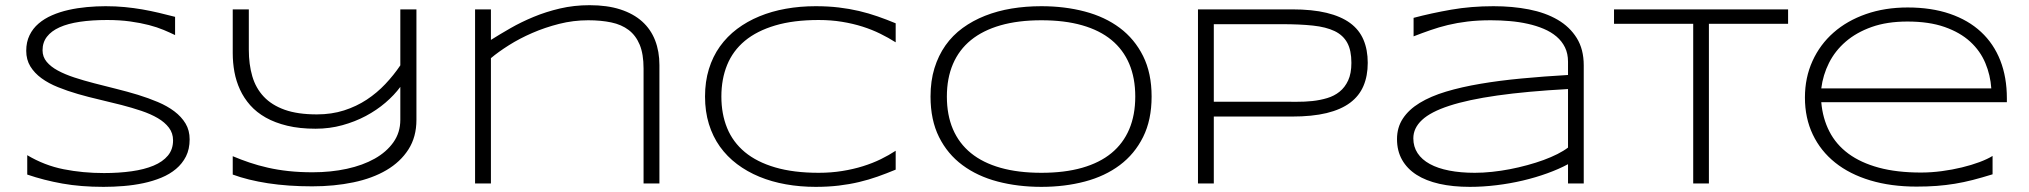

<svg xmlns="http://www.w3.org/2000/svg" viewBox="-20 -707 7821 740"><path d="M654.8 -571.8Q635.7 -581.1 610.8 -591.6Q585.9 -602.1 554 -610.4Q522 -618.7 481.9 -624.3Q441.9 -629.9 393.1 -629.9Q334 -629.9 287.8 -623Q241.7 -616.2 209.7 -601.8Q177.7 -587.4 160.9 -565.4Q144 -543.5 144 -513.2Q144 -487.8 159.9 -468.8Q175.8 -449.7 202.9 -435.1Q230 -420.4 266.4 -408.4Q302.7 -396.5 343.5 -386Q384.3 -375.5 427.5 -364.7Q470.7 -354 511.5 -341.6Q552.2 -329.1 588.6 -313.7Q625 -298.3 652.1 -277.8Q679.2 -257.3 695.1 -231Q710.9 -204.6 710.9 -169.9Q710.9 -132.3 696.8 -104.2Q682.6 -76.2 658.4 -55.9Q634.3 -35.6 601.8 -22.2Q569.3 -8.8 532.5 -1Q495.6 6.8 456.3 10Q417 13.2 378.9 13.2Q291.5 13.2 220.5 0.5Q149.4 -12.2 85 -34.2V-108.9Q151.4 -69.3 225.3 -54.7Q299.3 -40 380.9 -40Q438.5 -40 487.3 -46.9Q536.1 -53.7 571.8 -68.6Q607.4 -83.5 627.2 -107.4Q647 -131.3 647 -166Q647 -193.8 631.1 -214.8Q615.2 -235.8 588.1 -251.7Q561 -267.6 524.7 -279.8Q488.3 -292 447.8 -302.5Q407.2 -313 364 -323Q320.8 -333 280.3 -344.7Q239.7 -356.4 203.4 -371.1Q167 -385.7 139.9 -405.5Q112.8 -425.3 96.9 -451.2Q81.1 -477.1 81.1 -511.2Q81.1 -544.9 93.8 -571Q106.4 -597.2 128.7 -616.2Q150.9 -635.3 180.7 -648.2Q210.4 -661.1 244.4 -668.7Q278.3 -676.3 314.9 -679.7Q351.6 -683.1 387.2 -683.1Q426.3 -683.1 461.2 -679.7Q496.1 -676.3 528.6 -670.7Q561 -665 592 -657.7Q623 -650.4 654.8 -642.1Z M1585 -245.1Q1585 -179.2 1554.2 -131.1Q1523.4 -83 1469.5 -51.3Q1415.5 -19.5 1342 -4.2Q1268.6 11.2 1183.1 11.2Q1090.3 11.2 1012.7 -0.7Q935.1 -12.7 877 -34.2V-105Q908.2 -91.8 941.4 -80.6Q974.6 -69.3 1012.2 -60.8Q1049.8 -52.2 1092.5 -47.6Q1135.3 -43 1185.1 -43Q1255.4 -43 1316.9 -56.4Q1378.4 -69.8 1424.1 -95.5Q1469.7 -121.1 1496.3 -158.7Q1522.9 -196.3 1522.9 -245.1V-372.1Q1499.5 -340.3 1465.6 -311.3Q1431.6 -282.2 1389.9 -260Q1348.1 -237.8 1299.3 -224.4Q1250.5 -210.9 1196.3 -210.9Q1134.8 -210.9 1087.2 -222.4Q1039.6 -233.9 1004.2 -253.9Q968.8 -273.9 944.3 -301.5Q919.9 -329.1 905 -361.6Q890.1 -394 883.5 -429.7Q877 -465.3 877 -502V-670.9H939V-515.1Q939 -459 952.4 -413.1Q965.8 -367.2 996.6 -334.5Q1027.3 -301.8 1077.4 -283.9Q1127.4 -266.1 1201.2 -266.1Q1258.3 -266.1 1306.2 -281.5Q1354 -296.9 1393.6 -323Q1433.1 -349.1 1465.3 -383.3Q1497.6 -417.5 1522.9 -455.1V-670.9H1585Z M2460.4 0V-442.9Q2460.4 -498.5 2445.6 -534.4Q2430.7 -570.3 2403.1 -591.3Q2375.5 -612.3 2335.9 -620.6Q2296.4 -628.9 2247.1 -628.9Q2189.9 -628.9 2135 -615Q2080.1 -601.1 2031.2 -579.8Q1982.4 -558.6 1941.4 -532.7Q1900.4 -506.8 1872.1 -482.9V0H1811V-670.9H1872.1V-553.2Q1906.2 -574.7 1947.5 -598.4Q1988.8 -622.1 2036.4 -641.8Q2084 -661.6 2138.2 -674.3Q2192.4 -687 2252.4 -687Q2320.3 -687 2370.8 -670.7Q2421.4 -654.3 2454.8 -624.3Q2488.3 -594.2 2504.9 -551.5Q2521.5 -508.8 2521.5 -456.1V0Z M3432.1 -53.2Q3397 -38.6 3362.5 -26.4Q3328.1 -14.2 3291 -5.4Q3253.9 3.4 3212.9 8.3Q3171.9 13.2 3123.5 13.2Q3064 13.2 3009 3.4Q2954.1 -6.3 2906.7 -25.9Q2859.4 -45.4 2820.8 -74.5Q2782.2 -103.5 2754.6 -142.1Q2727.1 -180.7 2712.2 -229Q2697.3 -277.3 2697.3 -335Q2697.3 -392.6 2712.2 -440.9Q2727.1 -489.3 2754.6 -527.8Q2782.2 -566.4 2820.8 -595.5Q2859.4 -624.5 2906.7 -644Q2954.1 -663.6 3008.8 -673.3Q3063.5 -683.1 3123.5 -683.1Q3171.9 -683.1 3212.9 -678.2Q3253.9 -673.3 3291 -664.6Q3328.1 -655.8 3362.5 -643.8Q3397 -631.8 3432.1 -617.2V-543.9Q3404.3 -561.5 3372.6 -577.1Q3340.8 -592.8 3304 -604.5Q3267.1 -616.2 3225.1 -623Q3183.1 -629.9 3135.3 -629.9Q3038.6 -629.9 2967.8 -608.9Q2897 -587.9 2850.8 -549.6Q2804.7 -511.2 2782.5 -456.8Q2760.3 -402.3 2760.3 -335Q2760.3 -267.6 2782.5 -213.4Q2804.7 -159.2 2850.8 -120.8Q2897 -82.5 2967.8 -61.8Q3038.6 -41 3135.3 -41Q3183.1 -41 3225.8 -47.9Q3268.6 -54.7 3305.9 -66.4Q3343.3 -78.1 3374.8 -93.5Q3406.2 -108.9 3432.1 -126V-53.2Z M4418.5 -335Q4418.5 -244.6 4385.7 -179Q4353 -113.3 4295.9 -70.6Q4238.8 -27.8 4161.1 -7.3Q4083.5 13.2 3993.7 13.2Q3903.3 13.2 3825.2 -7.3Q3747.1 -27.8 3689.5 -70.6Q3631.8 -113.3 3599.1 -179Q3566.4 -244.6 3566.4 -335Q3566.4 -395 3581.5 -444.1Q3596.7 -493.2 3624 -532Q3651.4 -570.8 3690.2 -599.1Q3729 -627.4 3776.6 -646.2Q3824.2 -665 3878.9 -674.1Q3933.6 -683.1 3993.7 -683.1Q4083.5 -683.1 4161.1 -662.6Q4238.8 -642.1 4295.9 -599.4Q4353 -556.6 4385.7 -491Q4418.5 -425.3 4418.5 -335ZM4355.5 -335Q4355.5 -406.2 4332.3 -460.9Q4309.1 -515.6 4263.7 -553Q4218.3 -590.3 4150.6 -609.6Q4083 -628.9 3993.7 -628.9Q3904.3 -628.9 3836.2 -609.4Q3768.1 -589.8 3722.2 -552.5Q3676.3 -515.1 3652.8 -460.2Q3629.4 -405.3 3629.4 -335Q3629.4 -263.7 3652.8 -209Q3676.3 -154.3 3722.2 -116.9Q3768.1 -79.6 3836.2 -60.3Q3904.3 -41 3993.7 -41Q4083 -41 4150.6 -60.3Q4218.3 -79.6 4263.7 -116.9Q4309.1 -154.3 4332.3 -209Q4355.5 -263.7 4355.5 -335Z M5251.5 -464.8Q5251.5 -414.6 5235.1 -376Q5218.8 -337.4 5183.6 -311Q5148.4 -284.7 5093 -271.2Q5037.6 -257.8 4959.5 -257.8H4658.2V0H4597.2V-670.9H4959.5Q5037.6 -670.9 5093 -657.5Q5148.4 -644 5183.6 -618.2Q5218.8 -592.3 5235.1 -553.7Q5251.5 -515.1 5251.5 -464.8ZM5188.5 -464.8Q5188.5 -512.7 5172.6 -542Q5156.7 -571.3 5123.8 -587.2Q5090.8 -603 5040.3 -608.4Q4989.7 -613.8 4920.4 -613.8H4658.2V-314.9H4920.4Q4947.3 -314.9 4977.8 -314.7Q5008.3 -314.5 5038.1 -317.6Q5067.9 -320.8 5095 -328.9Q5122.1 -336.9 5142.8 -353.5Q5163.6 -370.1 5176 -397Q5188.5 -423.8 5188.5 -464.8Z M6023.4 0V-74.2Q5988.3 -55.2 5943.6 -39.1Q5898.9 -22.9 5849.4 -11.2Q5799.8 0.5 5747.6 6.8Q5695.3 13.2 5645 13.2Q5579.6 13.2 5527.6 1.5Q5475.6 -10.3 5439.5 -33.4Q5403.3 -56.6 5383.8 -91.1Q5364.3 -125.5 5364.3 -170.9Q5364.3 -215.8 5387 -250.2Q5409.7 -284.7 5451.7 -310.3Q5493.7 -335.9 5553 -353.8Q5612.3 -371.6 5685.5 -384Q5758.8 -396.5 5844 -404.5Q5929.2 -412.6 6023.4 -418V-469.2Q6023.4 -500.5 6011.7 -524.4Q6000 -548.3 5979 -566.2Q5958 -584 5929.7 -595.9Q5901.4 -607.9 5868.4 -615.2Q5835.4 -622.6 5799.1 -625.7Q5762.7 -628.9 5726.1 -628.9Q5676.8 -628.9 5636.2 -624Q5595.7 -619.1 5560.5 -610.6Q5525.4 -602.1 5493.2 -590.8Q5460.9 -579.6 5428.2 -566.9V-638.2Q5496.1 -656.2 5573 -669.7Q5649.9 -683.1 5736.3 -683.1Q5809.6 -683.1 5873 -670.7Q5936.5 -658.2 5983.4 -630.9Q6030.3 -603.5 6057.1 -560.3Q6084 -517.1 6084 -455.1V0ZM6023.4 -363.8Q5863.8 -355 5750.7 -338.9Q5637.7 -322.8 5565.9 -299.3Q5494.1 -275.9 5460.7 -244.6Q5427.2 -213.4 5427.2 -173.8Q5427.2 -141.6 5443.6 -116.7Q5460 -91.8 5490.7 -75Q5521.5 -58.1 5565.4 -49.6Q5609.4 -41 5664.1 -41Q5696.3 -41 5730.7 -44.7Q5765.1 -48.3 5799.3 -54.9Q5833.5 -61.5 5866.7 -70.6Q5899.9 -79.6 5929.2 -90.3Q5958.5 -101.1 5982.7 -113.3Q6006.8 -125.5 6023.4 -138.2Z M6566.4 -615.2V0H6505.9V-615.2H6200.7V-670.9H6871.6V-615.2Z M7659.7 -35.2Q7618.7 -22.5 7583.5 -13.4Q7548.3 -4.4 7514.2 1.2Q7480 6.8 7444.6 9.5Q7409.2 12.2 7366.7 12.2Q7268.1 12.2 7188.5 -11.7Q7108.9 -35.6 7053 -80.3Q6997.1 -125 6966.8 -188.5Q6936.5 -252 6936.5 -331.1Q6936.5 -407.7 6965.6 -471.7Q6994.6 -535.6 7046.9 -581.5Q7099.1 -627.4 7171.9 -652.8Q7244.6 -678.2 7332.5 -678.2Q7423.8 -678.2 7495.1 -653.8Q7566.4 -629.4 7615.2 -584Q7664.1 -538.6 7689.5 -473.9Q7714.8 -409.2 7714.8 -328.1V-313H6999.5Q7004.9 -250.5 7030.8 -200.2Q7056.6 -149.9 7104.2 -114.7Q7151.9 -79.6 7221.4 -60.8Q7291 -42 7383.8 -42Q7423.3 -42 7463.9 -47.4Q7504.4 -52.7 7541.5 -61.8Q7578.6 -70.8 7609.4 -82.3Q7640.1 -93.8 7659.7 -106ZM7654.8 -366.2Q7651.4 -417.5 7631.8 -464.1Q7612.3 -510.7 7573.5 -546.4Q7534.7 -582 7474.9 -603Q7415 -624 7331.5 -624Q7252.9 -624 7193.8 -603Q7134.8 -582 7093.8 -546.6Q7052.7 -511.2 7029.3 -464.6Q7005.9 -418 6999.5 -366.2Z"/></svg>

Font: Syncopate
Style: Regular
Weight: 400
Width: 7
Version: Version 001.001